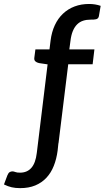

<svg xmlns="http://www.w3.org/2000/svg" viewBox="-142 -751 528 968"><path d="M49.5 -29 98 -426.5 54.5 -433Q43 -435.5 36.2 -441.8Q29.5 -448 31 -459.5L36.5 -502H107.5L113 -546.5Q118.5 -590 134.5 -624.2Q150.5 -658.5 175.8 -682.2Q201 -706 234.2 -718.5Q267.5 -731 307 -731Q338.5 -731 365.5 -721.5L356.5 -669Q355 -662.5 351.5 -659Q348 -655.5 342.5 -654Q337 -652.5 329.8 -652.2Q322.5 -652 314.5 -652Q294 -652 277 -646.5Q260 -641 247 -628.2Q234 -615.5 225.2 -594.5Q216.5 -573.5 213 -543L207.5 -502H334L325 -427H202L153 -29H152.5L148.5 8.5Q143 50.5 129.2 85.2Q115.5 120 92.2 145Q69 170 36 183.8Q3 197.5 -40.5 197.5Q-64.5 197.5 -83 193.2Q-101.5 189 -122 179L-105 133.5Q-100 121 -93.5 117Q-87 113 -79.5 113Q-73 113 -65 116.2Q-57 119.5 -41 119.5Q-5 119.5 16.2 95.2Q37.5 71 43.5 20Z"/></svg>

Font: Lato Semibold
Style: Italic
Weight: 600
Italic angle: -7°
Designer: Lukasz Dziedzic
Foundry: tyPoland Lukasz Dziedzic
Version: Version 2.006; 2014-01-15